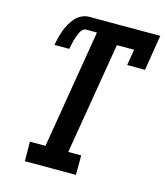

<svg xmlns="http://www.w3.org/2000/svg" viewBox="-110 -819 779 904"><g transform="rotate(15 279.5 -367.5)"><path d="M96 0 95 -95H171L267 -673H212Q205 -673 198.5 -667Q192 -661 188 -654Q184 -647 181.5 -640Q179 -633 176 -625.5Q173 -618 171 -610.5Q169 -603 167.5 -595.5Q166 -588 164.5 -580.5Q163 -573 161 -565H89Q92 -583 96.5 -601Q101 -619 107.5 -637Q114 -655 123.5 -672Q133 -689 146 -703.5Q159 -718 176.5 -726.5Q194 -735 212 -735H559L531 -562H444L457 -640H373L282 -95H345V0Z"/></g></svg>

Font: Iosevka QP
Style: Bold Italic
Weight: 700
Italic angle: -9°
Designer: Belleve Invis
Foundry: Belleve Invis
Version: Version 20.0.0; ttfautohint (v1.8.4)